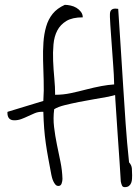

<svg xmlns="http://www.w3.org/2000/svg" viewBox="-20 -768 581 794"><path d="M479.5 -17.6Q478.5 -43 474.6 -96.2Q470.7 -149.4 466.3 -216.3Q461.9 -283.2 457 -356.4Q457 -365.2 456.1 -375Q443.4 -372.1 428.7 -368.2Q402.3 -363.3 370.1 -357.9Q337.9 -352.5 306.2 -346.2Q274.4 -339.8 247.1 -333Q219.7 -326.2 204.1 -316.4Q199.2 -279.3 203.6 -242.7Q208 -206.1 215.3 -170.4Q222.7 -134.8 230 -99.1Q237.3 -63.5 238.3 -28.3Q238.3 -19.5 234.9 -9.3Q231.4 1 221.7 1Q213.9 1 209 -4.9Q204.1 -10.7 200.7 -18.1Q197.3 -25.4 195.3 -32.7Q193.4 -40 192.4 -44.9Q185.5 -81.1 179.7 -112.8Q173.8 -144.5 169.4 -175.3Q165 -206.1 162.6 -237.3Q160.2 -268.6 159.2 -305.7H153.3Q137.7 -305.7 123.5 -299.8Q109.4 -293.9 96.2 -287.6Q83 -281.2 68.8 -275.9Q54.7 -270.5 39.1 -270.5Q10.7 -270.5 10.7 -301.8V-303.7Q10.7 -304.7 11.7 -305.7L159.2 -350.6Q162.1 -393.6 160.6 -436Q159.2 -478.5 158.2 -518.1Q157.2 -557.6 159.7 -592.8Q162.1 -627.9 170.9 -658.2Q179.7 -688.5 197.8 -710.9Q215.8 -733.4 248 -748Q258.8 -748 272 -745.1Q285.2 -742.2 295.9 -735.8Q306.6 -729.5 314.5 -719.2Q322.3 -709 322.3 -696.3Q279.3 -696.3 254.4 -681.2Q229.5 -666 216.8 -641.6Q204.1 -617.2 201.2 -584.5Q198.2 -551.8 199.7 -516.1Q201.2 -480.5 204.6 -444.3Q208 -408.2 208 -376Q241.2 -376 272.9 -382.8Q304.7 -389.6 336.4 -397.9Q368.2 -406.2 399.4 -412.1Q425.8 -417 452.1 -418.9Q451.2 -460 448.2 -497.1Q443.4 -565.4 439.5 -618.7Q435.5 -671.9 434.6 -697.3V-709Q434.6 -732.4 457 -732.4Q459 -732.4 462.9 -731.9Q466.8 -731.4 468.8 -731.4Q474.6 -645.5 479.5 -567.4Q484.4 -489.3 489.3 -412.6Q494.1 -335.9 499.5 -257.8Q504.9 -179.7 513.7 -96.7Q524.4 -85 525.4 -70.8Q526.4 -56.6 526.4 -43Q526.4 -36.1 525.9 -27.8Q525.4 -19.5 522.5 -11.7Q519.5 -3.9 513.2 1Q506.8 5.9 496.1 5.9Q487.3 5.9 484.4 -1Q481.4 -7.8 479.5 -17.6Z"/></svg>

Font: Waiting for the Sunrise
Style: Regular
Weight: 300
Version: Version 1.001 2001